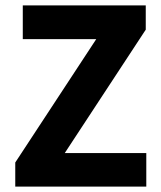

<svg xmlns="http://www.w3.org/2000/svg" viewBox="-20 -692 598 712"><path d="M36.6 0V-89.4L336.9 -546.9H64.5V-671.9H520.5V-582L220.2 -124.5H522.5V0Z"/></svg>

Font: Akatab Black
Style: Regular
Weight: 900
Designer: SIL Global
Foundry: SIL Global
Version: Version 4.000